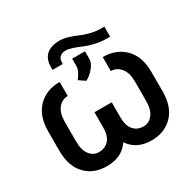

<svg xmlns="http://www.w3.org/2000/svg" viewBox="-163 -904 1086 1082"><g transform="rotate(-30 380.0 -363.5)"><path d="M594.2 -679.2H614.3V-613.8H593.3Q554.7 -613.8 516.6 -622.8Q478.5 -631.8 453.9 -642.8Q429.2 -653.8 402.3 -662.8Q375.5 -671.9 357.4 -671.9Q334 -671.9 320.1 -659.7Q306.2 -647.5 306.2 -622.1V-613.8H239.3V-631.8Q239.7 -685.1 270 -711.2Q300.3 -737.3 356 -737.3Q381.3 -737.3 411.1 -728.3Q440.9 -719.2 464.6 -708.3Q488.3 -697.3 523.7 -688.2Q559.1 -679.2 594.2 -679.2ZM374 -465.3 333.5 -492.7Q366.7 -534.2 366.7 -566.4V-613.3H450.2V-563.5Q450.2 -537.1 426 -508.3Q401.9 -479.5 374 -465.3ZM520.5 -443.8V-535.2Q607.9 -535.2 662.1 -480.5Q716.3 -425.8 716.3 -324.7V-200.2Q716.3 -98.6 663.3 -44.4Q610.4 9.8 525.4 9.8Q428.7 9.8 380.9 -61.5Q333 9.8 234.9 9.8Q149.9 9.8 97.4 -44.4Q44.9 -98.6 44.9 -200.2V-324.7Q44.9 -425.8 98.9 -480.5Q152.8 -535.2 240.2 -535.2V-443.8Q202.6 -443.8 177.7 -413.1Q152.8 -382.3 152.8 -324.7V-200.2Q152.8 -142.1 176 -111.8Q199.2 -81.5 234.9 -81.5Q275.9 -81.5 300.3 -109.1Q324.7 -136.7 324.7 -188.5V-289.1H437V-188.5Q437.5 -136.2 461.2 -108.9Q484.9 -81.5 525.4 -81.5Q561 -81.5 585 -111.8Q608.9 -142.1 608.9 -200.2V-324.7Q608.9 -382.3 583.7 -413.1Q558.6 -443.8 520.5 -443.8Z"/></g></svg>

Font: Interop Med
Style: Regular
Weight: 500
Designer: Rasmus Andersson, Google, Jang Haemin
Foundry: jhaemin
Version: Version 1.007